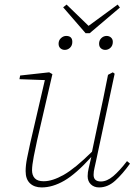

<svg xmlns="http://www.w3.org/2000/svg" viewBox="-20 -807 595 839"><path d="M162 12Q130 12 111 -6Q92 -24 92 -59Q92 -85 98.5 -117Q105 -149 112 -181L176 -457L65 -461L68 -477L195 -491L209 -483L142 -193Q135 -162 127.5 -123Q120 -84 120 -63Q120 -41 132 -28Q144 -15 171 -15Q209 -15 258.5 -43Q308 -71 382 -144L410 -277Q421 -327 431.5 -378Q442 -429 452 -480L473 -491L481 -485L400 -105Q397 -90 393 -73.5Q389 -57 389 -43Q389 -14 421 -14Q447 -14 474.5 -37Q502 -60 535 -103L548 -92Q516 -47 483.5 -17.5Q451 12 413 12Q391 12 377 -1.5Q363 -15 363 -37Q363 -54 367.5 -72Q372 -90 379 -121Q312 -47 261 -17.5Q210 12 162 12ZM263 -589Q252 -589 244 -596Q236 -603 236 -616Q236 -631 246.5 -640.5Q257 -650 269 -650Q296 -650 296 -624Q296 -608 286 -598.5Q276 -589 263 -589ZM440 -589Q429 -589 421 -596Q413 -603 413 -616Q413 -631 423 -640.5Q433 -650 446 -650Q457 -650 465 -643Q473 -636 473 -624Q473 -608 463 -598.5Q453 -589 440 -589ZM354 -662 256 -775 271 -787 367 -694 494 -787 504 -774 372 -662Z"/></svg>

Font: Source Serif 4 SmText ExtraLight
Style: Italic
Weight: 200
Italic angle: -12°
Designer: Frank Grießhammer
Foundry: Adobe
Version: Version 4.005;hotconv 1.1.0;makeotfexe 2.6.0